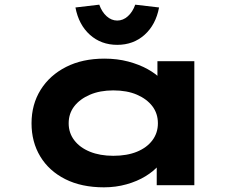

<svg xmlns="http://www.w3.org/2000/svg" viewBox="-20 -793 1050 822"><path d="M425 9Q329 9 259.5 -26Q190 -61 152.5 -123Q115 -185 115 -265Q115 -346 154 -408.5Q193 -471 263 -506.5Q333 -542 427 -542Q482 -542 529 -529.5Q576 -517 612 -497Q648 -477 669 -454.5Q690 -432 694 -411L654 -405V-531H812V0H651V-148L683 -134Q681 -110 659.5 -85Q638 -60 603 -38.5Q568 -17 522 -4Q476 9 425 9ZM465 -126Q524 -126 566.5 -143.5Q609 -161 632.5 -192.5Q656 -224 656 -265Q656 -307 632.5 -338Q609 -369 566.5 -387.5Q524 -406 465 -406Q408 -406 365 -387.5Q322 -369 298 -338Q274 -307 274 -265Q274 -224 298 -192.5Q322 -161 365 -143.5Q408 -126 465 -126ZM482 -601Q413 -601 365 -644Q317 -687 303 -761L405 -773Q416 -742 436.5 -723.5Q457 -705 482 -705Q507 -705 527.5 -723.5Q548 -742 559 -773L661 -761Q647 -687 599 -644Q551 -601 482 -601Z"/></svg>

Font: Lexend Zetta
Style: Bold
Weight: 700
Designer: Bonnie Shaver-Troup, Thomas Jockin
Foundry: Lexend
Version: Version 1.007